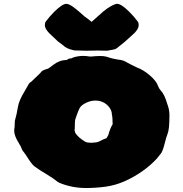

<svg xmlns="http://www.w3.org/2000/svg" viewBox="-20 -947 949 997"><path d="M425.8 29.3Q354.5 29.3 289.6 2.9Q278.3 -2.4 269 -10.7Q259.8 -19 222.2 -42Q188.5 -61.5 157.7 -84Q142.6 -96.7 118.7 -135.7Q102.5 -159.7 100.6 -160.9Q98.6 -162.1 95.2 -168.9Q89.8 -184.6 77.6 -204.1Q53.7 -242.2 53.7 -267.6Q53.7 -276.4 55.7 -286.1L57.1 -319.3Q67.4 -355.5 73.2 -392.6Q79.1 -426.8 108.4 -474.1Q117.7 -489.3 126 -504.9Q131.3 -516.6 142.1 -522.5L189.5 -567.9Q195.8 -578.1 206.5 -582.8Q217.3 -587.4 230 -590.8Q247.6 -602.5 256.8 -610.4Q289.1 -635.3 325.7 -635.3L338.4 -642.6Q351.6 -642.6 358.4 -647.9Q384.8 -656.7 411.1 -656.7Q427.2 -656.7 443.8 -653.8L452.1 -653.3Q458 -653.3 464.4 -654.3Q472.7 -655.8 502 -656.2Q518.1 -656.2 532.2 -652.8Q567.9 -640.1 606.9 -635.7Q624 -632.3 640.6 -622.1Q647.5 -618.2 654.3 -614.7Q661.1 -611.3 667 -608.4Q678.7 -602.1 690.9 -596.7Q726.6 -583.5 760 -554Q793.5 -524.4 801.3 -499Q805.7 -486.8 815.9 -475.6Q834.5 -456.1 848.1 -408.7Q859.9 -378.4 859.9 -349.1Q859.9 -274.4 850.1 -252Q844.2 -238.3 834.2 -198.7Q824.2 -159.2 814.5 -148.4Q809.6 -143.1 805.7 -137.7Q800.8 -130.4 794.9 -124Q728 -51.8 628.4 -6.3Q578.6 15.6 527.8 22.5Q477.1 29.3 425.8 29.3ZM453.1 -205.6 471.7 -207Q486.8 -207.5 502.9 -216.3Q519 -225.1 533.2 -229.5L542.5 -246.1Q551.3 -279.8 564.9 -301.8Q564.9 -336.4 561 -352.5Q561 -376.5 541 -397.5Q514.6 -424.8 474.6 -424.8Q450.7 -424.8 425.5 -412.4Q400.4 -399.9 393.1 -384.8Q386.7 -372.1 377.4 -346.2Q369.1 -326.2 369.1 -312Q369.1 -297.9 368.2 -280.3Q367.2 -272.5 367.2 -268.1Q370.1 -264.6 370.1 -258.3Q384.8 -233.4 422.9 -210.9Q432.6 -205.6 453.1 -205.6ZM536.6 -683.6 487.8 -684.6Q461.4 -683.6 428.7 -683.6L370.1 -685.1Q362.3 -685.1 353.5 -688.5Q332.5 -693.4 316.9 -704.1Q316.9 -705.1 280.8 -731.9L234.9 -775.4Q212.9 -798.3 212.9 -816.4Q212.9 -823.7 215.8 -832.5Q236.3 -860.4 260.7 -884.8Q303.2 -927.2 325.2 -927.2Q342.3 -925.8 369.6 -903.8Q385.7 -891.6 419.4 -861.3Q436.5 -849.6 455.6 -833.5Q492.2 -865.2 493.7 -867.2Q541 -913.1 583 -926.8L587.9 -927.2Q609.9 -927.2 652.3 -884.8Q676.8 -860.4 697.3 -832.5Q700.2 -823.7 700.2 -816.4Q700.2 -798.3 678.2 -775.4Q628.4 -728.5 595.7 -704.1Q584 -692.9 573 -690.4Q562 -688 536.6 -683.6Z"/></svg>

Font: Kaph
Style: Regular
Weight: 400
Designer: GGBotNet
Foundry: f0n7.com
Version: 1.10